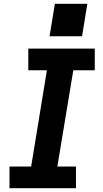

<svg xmlns="http://www.w3.org/2000/svg" viewBox="-20 -991 540 1011"><path d="M30 0V-114H144L227 -621H129V-735H479V-621H366L282 -114H380V0ZM241 -800 269 -971H440L412 -800Z"/></svg>

Font: Iosevka SS04 Heavy
Style: Italic
Weight: 900
Italic angle: -9°
Monospace: yes
Designer: Belleve Invis
Foundry: Belleve Invis
Version: Version 19.0.0; ttfautohint (v1.8.4)